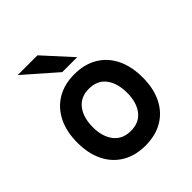

<svg xmlns="http://www.w3.org/2000/svg" viewBox="-201 -869 1018 1018"><g transform="rotate(-45 308.0 -360.0)"><path d="M308 12Q232.5 12 177.5 -20.5Q122.5 -53 92.8 -112.8Q63 -172.5 63 -255Q63 -336.5 92.8 -396.8Q122.5 -457 177.5 -490Q232.5 -523 308 -523Q384 -523 439 -490.2Q494 -457.5 523.5 -397.2Q553 -337 553 -255Q553 -173 523.5 -113Q494 -53 439 -20.5Q384 12 308 12ZM308 -98Q371 -98 404 -141Q437 -184 437 -255Q437 -326.5 404.5 -370.2Q372 -414 308 -414Q246 -414 212.5 -370.5Q179 -327 179 -255Q179 -184 212.5 -141Q246 -98 308 -98ZM271 -576 93 -732H241L383 -576Z"/></g></svg>

Font: Overpass Mono Light
Style: Regular
Weight: 300
Monospace: yes
Designer: Delve Withrington, Dave Bailey
Foundry: Delve Fonts LLC
Version: Version 4.000